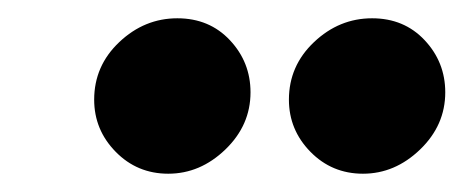

<svg xmlns="http://www.w3.org/2000/svg" viewBox="-20 -823 507 210"><path d="M377 -633Q343 -633 319.5 -657Q296 -681 296 -714Q296 -751 323.5 -777Q351 -803 387 -803Q422 -803 444.5 -779Q467 -755 467 -722Q467 -686 439.5 -659.5Q412 -633 377 -633ZM164 -633Q130 -633 106.5 -657Q83 -681 83 -714Q83 -751 110.5 -777Q138 -803 174 -803Q209 -803 231.5 -779Q254 -755 254 -722Q254 -686 226.5 -659.5Q199 -633 164 -633Z"/></svg>

Font: MuseoModerno Thin Black
Style: Italic
Weight: 900
Italic angle: -9°
Version: Version 1.003